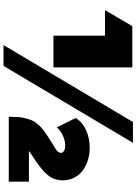

<svg xmlns="http://www.w3.org/2000/svg" viewBox="143 -912 800 1127"><g transform="rotate(90 543.5 -349.0)"><path d="M245.1 30.8 696.8 -729H818.8L367.2 30.8ZM376 -725.1V-262.2H189.9V-564.9H40L133.8 -725.1ZM672.9 -393.1Q697.8 -432.6 745.1 -453.9Q792.5 -475.1 847.2 -475.1Q884.3 -475.1 918 -465.1Q951.7 -455.1 979 -435.8Q1006.3 -416.5 1022.7 -385.5Q1039.1 -354.5 1039.1 -315.9Q1039.1 -265.6 1006.8 -227.1Q974.6 -188.5 892.1 -136.2Q867.2 -119.6 867.2 -118.2H1046.9V0H666Q666 -29.3 667.5 -52Q668.9 -74.7 674.1 -94.7Q679.2 -114.7 684.1 -128.9Q689 -143.1 700.4 -158.2Q711.9 -173.3 721.4 -183.3Q731 -193.4 750 -207.3Q769 -221.2 783.9 -231Q798.8 -240.7 826.2 -257.8Q848.6 -271 856.2 -275.9Q863.8 -280.8 870.8 -288.8Q877.9 -296.9 877.9 -306.2Q877.9 -317.9 866 -324.5Q854 -331.1 834 -331.1Q808.1 -331.1 779.3 -318.8Q750.5 -306.6 728 -282.2Z"/></g></svg>

Font: Stilu Bold
Style: Regular
Weight: 700
Designer: Genilson Lima Santos
Foundry: Genilson Lima Santos
Version: Version 1.200;PS 001.200;hotconv 1.0.88;makeotf.lib2.5.64775